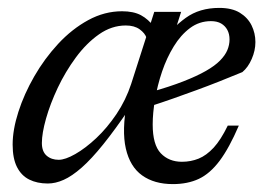

<svg xmlns="http://www.w3.org/2000/svg" viewBox="-20 -456 676 486"><path d="M419 -365 391.5 -352Q415.5 -385.5 450.2 -410.8Q485 -436 535 -436Q567 -436 587 -423.8Q607 -411.5 616.8 -391.8Q626.5 -372 626.5 -349.5Q626.5 -328 617.2 -306.8Q608 -285.5 593.5 -273.5Q564.5 -261.5 535.5 -250Q506.5 -238.5 477.2 -227.8Q448 -217 418.8 -206.8Q389.5 -196.5 360 -187L361.5 -223Q409.5 -236.5 444 -250Q478.5 -263.5 501.2 -276.5Q524 -289.5 537 -302.8Q550 -316 555.5 -329.2Q561 -342.5 561 -356Q561 -370 555.5 -380.2Q550 -390.5 539.8 -396.5Q529.5 -402.5 514 -402.5Q484.5 -402.5 461 -385Q437.5 -367.5 419.8 -338.5Q402 -309.5 390.2 -274.8Q378.5 -240 372.5 -205Q366.5 -170 366.5 -141Q366.5 -89.5 387 -68Q407.5 -46.5 440.5 -46.5Q463 -46.5 482.8 -54.5Q502.5 -62.5 520.8 -82.2Q539 -102 556.5 -138H584.5Q560 -81 535.8 -48.8Q511.5 -16.5 483.2 -3.2Q455 10 417.5 10Q370.5 10 339.8 -12Q309 -34 298.5 -80Q288 -126 301.5 -198L309 -183.5Q271.5 -128 241.5 -90.8Q211.5 -53.5 186.8 -31.8Q162 -10 141.2 -0.8Q120.5 8.5 101 8.5Q74 8.5 54 -1.5Q34 -11.5 23 -33.2Q12 -55 12 -90Q12 -127.5 26.5 -172.8Q41 -218 66.8 -262.8Q92.5 -307.5 127.2 -345Q162 -382.5 203.2 -405Q244.5 -427.5 289 -427.5Q318 -427.5 336.8 -417.5Q355.5 -407.5 371 -387L351 -360Q347 -372 333.5 -381.8Q320 -391.5 298.5 -391.5Q262.5 -391.5 230.5 -369Q198.5 -346.5 172 -310.5Q145.5 -274.5 126.2 -233.8Q107 -193 96.5 -155.8Q86 -118.5 86 -94Q86 -72.5 98 -62Q110 -51.5 128.5 -51.5Q145 -51.5 170.5 -66Q196 -80.5 223.5 -106.2Q251 -132 274.8 -167.2Q298.5 -202.5 312 -243.5L370.5 -426H431H438.5Z"/></svg>

Font: Newsreader 18pt
Style: Italic
Weight: 400
Italic angle: -17°
Version: Version 1.003